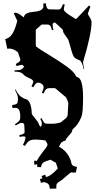

<svg xmlns="http://www.w3.org/2000/svg" viewBox="-20 -872 646 1150"><path d="M333 217.3Q317.4 226.6 317.4 241.2V257.3L278.3 258.3Q277.3 229 257.3 223.1L245.1 218.3L225.1 223.1L219.2 200.2Q231.4 196.3 234.4 196.3L229 182.6L250 174.3Q254.4 181.6 254.4 185.1Q254.4 188.5 253.4 188.5Q282.7 185.1 326.2 137.2Q324.7 133.3 323 127.4Q321.3 121.6 320.3 119.6L314.5 102.5Q290 89.8 283.2 84.5Q250.5 93.3 238.8 102.3Q227.1 111.3 226.1 129.4L203.1 128.4V112.3Q200.2 113.3 194.6 113.5Q189 113.8 186 114.3L184.1 91.3Q189.5 90.3 194.3 90.3Q199.2 90.3 199.2 94.2Q211.4 70.3 228.5 48.3Q245.6 26.4 254.9 13.9Q264.2 1.5 264.2 -5.9Q264.2 -13.2 252.4 -29.8L296.4 -60.5Q311.5 -39.6 324.2 -39.6Q325.2 -39.6 338.4 -48.8L354 -61.5L373 -43.5L356.4 -26.9L357.4 -23.4L350.1 -21.5Q343.8 -14.2 336.4 1.5V0.5L333 6.3Q362.8 22 382.6 48.8Q402.3 75.7 408.2 107.4Q409.7 115.2 416.3 119.6Q422.9 124 441.4 128.4L434.1 161.6H417Q413.1 160.2 407.7 160.2Q402.3 160.2 374.5 185.5Q346.7 210.9 332 217.3ZM96.2 -63Q127.4 -68.4 127.4 -81.1L125.5 -123Q124 -130.4 122.6 -131.8L119.1 -132.8Q119.1 -136.2 109.4 -136.2Q99.6 -136.2 74.2 -121.1L69.3 -127.9Q88.9 -140.6 94.7 -147.7Q100.6 -154.8 101.1 -166.5Q101.6 -178.2 101.1 -185.8Q100.6 -193.4 97.9 -204.3Q95.2 -215.3 88.6 -220.7Q82 -226.1 71.3 -226.1Q60.5 -226.1 55.2 -225.1L52.2 -242.2Q76.2 -245.6 81.8 -252.2Q87.4 -258.8 87.4 -274.9V-284.2Q87.4 -301.8 69.3 -334L73.2 -335.9Q90.3 -304.2 105.5 -293L121.6 -283.2L126.5 -280.8Q167.5 -276.4 170.4 -190.9Q170.4 -187.5 177.7 -178.7Q207 -143.6 210.4 -134.5Q213.9 -125.5 215.1 -123Q216.3 -120.6 217.3 -119.1Q218.3 -117.7 219.2 -116.2Q220.7 -113.8 223.4 -113.8Q226.1 -113.8 228.3 -118.7Q230.5 -123.5 230.5 -133.8Q230.5 -144 221.2 -160.2L229.5 -164.1Q238.8 -142.6 244.9 -136.7Q251 -130.9 260.3 -130.9H295.4Q317.4 -130.9 345.2 -139.2Q348.1 -144 365.5 -156.2Q382.8 -168.5 385.3 -182.1L389.2 -254.9Q389.2 -260.7 375.5 -289.1L312.5 -341.8Q310.5 -344.2 305.2 -344.2H276.4Q265.1 -344.2 257.8 -338.9Q250.5 -333.5 240.2 -312L230.5 -315.9Q241.2 -337.9 241.2 -349.9Q241.2 -361.8 230.5 -369.4Q219.7 -377 206.8 -377Q193.8 -377 179.2 -349.1L168.5 -355Q179.2 -376 179.2 -382.8Q179.2 -389.6 171.9 -395Q164.6 -400.4 154.8 -404.3Q128.9 -414.6 115.2 -431.2Q102.1 -442.9 67.4 -442.9V-451.2H76.2Q106 -451.2 115.2 -461.9L124.5 -472.2Q116.7 -483.9 110.8 -483.9Q105 -483.9 79.6 -476.1L74.2 -488.8Q89.8 -496.6 95.7 -502Q101.6 -507.3 101.6 -514.2Q101.6 -521 96.7 -531.7Q91.8 -542.5 88.4 -558.1Q61 -581.1 35.2 -581.1Q27.3 -581.1 23.4 -580.1L11.2 -638.2Q36.1 -642.6 53 -668Q69.8 -693.4 83.5 -747.1L63.5 -790Q64.9 -795.9 71.8 -795.9Q85.9 -795.9 112.3 -775.4L121.6 -768.1Q124.5 -771 124.5 -773.9Q129.9 -797.4 185.5 -801.8Q240.2 -806.6 240.2 -835Q240.2 -845.2 239.3 -851.1L254.4 -852.1Q257.8 -821.3 269 -817.4Q273.4 -815.9 282.2 -815.9L331.5 -814.9Q339.4 -814.9 344.2 -820.8Q349.1 -826.7 357.4 -847.2L368.2 -844.2Q362.3 -829.6 362.3 -814.9Q362.3 -800.8 416.5 -769Q432.6 -759.8 432.6 -758.8Q432.6 -757.8 431.2 -757.8Q436.5 -757.8 440.4 -762.2L513.2 -838.9L521.5 -833L507.3 -793.9Q506.3 -792 506.3 -789.1Q506.3 -786.1 517.3 -768.8Q528.3 -751.5 528.3 -738.8Q528.3 -669.9 478.5 -503.9Q477.5 -503.9 477.5 -496.1Q477.5 -488.3 484.4 -459L481.4 -458Q471.2 -503.4 457 -510.7Q451.2 -513.2 442.1 -517.1Q433.1 -521 424.8 -528.8Q416.5 -536.6 404.3 -581.8Q392.1 -627 389.2 -633.3Q386.2 -639.6 372.3 -658Q358.4 -676.3 357.9 -684.6Q357.4 -692.9 354.5 -695.8L316.4 -731Q312 -736.8 307.6 -736.8Q295.4 -736.8 295.4 -722.4Q295.4 -708 300.3 -693.8L291.5 -690.9Q285.2 -713.4 279.8 -719.2Q274.4 -725.1 265.1 -725.1H234.4Q229.5 -725.1 226.6 -722.2L197.3 -696.8Q194.3 -696.8 194.3 -687V-601.1Q195.3 -591.8 198.2 -591.8Q216.3 -577.6 274.7 -542.5Q333 -507.3 378.7 -474.4Q424.3 -441.4 434.6 -417Q437.5 -410.2 443.4 -410.2Q477.5 -401.4 477.5 -288.1Q477.5 -196.8 467.8 -172.9Q448.7 -124 416.5 -99.1Q412.6 -93.3 411.1 -85.4Q409.7 -77.6 392.6 -60.1Q375.5 -42.5 372.6 -30.8Q360.8 -23.9 333 -23.9Q305.2 -23.9 260 -30Q214.8 -36.1 192.4 -36.1Q169.9 -36.1 157 -29.3Q144 -22.5 129.4 2L117.2 -4.9Q132.3 -30.8 132.3 -46.9Q132.3 -55.2 122.6 -55.2Q112.8 -55.2 97.2 -51.8ZM128.4 -464.8 124.5 -472.2Q126 -466.8 128.4 -464.8Z"/></svg>

Font: Eater
Style: Regular
Weight: 400
Version: Version 001.002